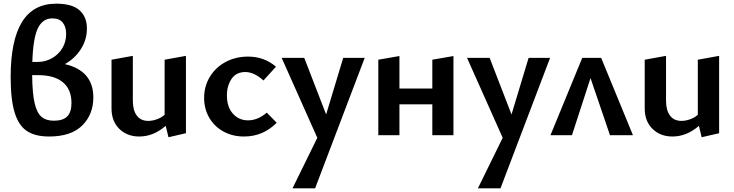

<svg xmlns="http://www.w3.org/2000/svg" viewBox="-20 -736 3997 1045"><path d="M488 -206Q488 -113 427.5 -53Q367 7 247 7Q172 7 127 -22.5Q82 -52 60 -122.5Q38 -193 38 -317Q38 -716 285 -716Q373 -716 413 -680Q453 -644 453 -581Q453 -520 420 -468.5Q387 -417 333 -387Q488 -351 488 -206ZM156 -399H187Q227 -399 262.5 -419Q298 -439 319 -473.5Q340 -508 340 -551Q340 -590 321.5 -613Q303 -636 265 -636Q212 -636 186 -582Q160 -528 156 -399ZM369 -175Q369 -250 322 -288.5Q275 -327 188 -327H155Q156 -228 168.5 -174.5Q181 -121 206 -100Q231 -79 273 -79Q323 -79 346 -102.5Q369 -126 369 -175Z M992 -432V-11L897 11L882 -51Q815 7 738 7Q672 7 629.5 -34.5Q587 -76 587 -146V-411L703 -432V-188Q703 -136 724.5 -107Q746 -78 787 -78Q809 -78 833 -86.5Q857 -95 876 -111V-411Z M1091 -203Q1091 -267 1122.5 -318.5Q1154 -370 1208.5 -399Q1263 -428 1330 -428Q1418 -428 1482 -373L1414 -298Q1363 -344 1315 -344Q1266 -344 1240.5 -307Q1215 -270 1215 -216Q1215 -154 1247.5 -117.5Q1280 -81 1330 -81Q1383 -81 1432 -123L1486 -68Q1412 7 1308 7Q1246 7 1196.5 -20Q1147 -47 1119 -95Q1091 -143 1091 -203Z M1965 -421 1695 289H1572L1707 14L1513 -421H1636L1755 -113L1848 -421Z M2448 -431V0H2333V-168H2154V0H2039V-411L2154 -431V-254H2333V-411Z M2974 -421 2704 289H2581L2716 14L2522 -421H2645L2764 -113L2857 -421Z M3300 0 3194 -311 3093 0H2976L3149 -421H3252L3425 0Z M3894 -432V-11L3799 11L3784 -51Q3717 7 3640 7Q3574 7 3531.5 -34.5Q3489 -76 3489 -146V-411L3605 -432V-188Q3605 -136 3626.5 -107Q3648 -78 3689 -78Q3711 -78 3735 -86.5Q3759 -95 3778 -111V-411Z"/></svg>

Font: Ysabeau Infant
Style: Bold
Weight: 700
Designer: Christian Thalmann (Catharsis Fonts)
Version: Version 0.003